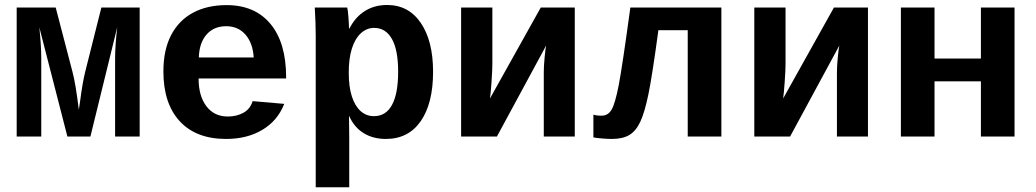

<svg xmlns="http://www.w3.org/2000/svg" viewBox="-20 -559 4241 786"><path d="M350.1 0H255.9L141.1 -446.8Q148.9 -371.1 148.9 -321.3V0H48.3V-528.3H208L276.9 -264.2Q289.1 -219.7 302.7 -109.9L308.1 -146Q317.4 -218.3 328.6 -264.2L395 -528.3H551.8V0H451.2V-321.3Q451.2 -371.6 460 -447.8Z M905.8 9.8Q782.7 9.8 715.8 -62.7Q648.9 -135.3 648.9 -266.6Q648.9 -354.5 680.4 -415Q711.9 -475.6 770 -506.8Q828.1 -538.1 907.7 -538.1Q1023.4 -538.1 1087.4 -460.9Q1151.4 -383.8 1151.4 -241.7V-237.8H793Q793 -166 825 -124Q856.9 -82 912.6 -82Q948.7 -82 976.6 -97.4Q1004.4 -112.8 1014.2 -145L1143.6 -133.8Q1116.7 -64.9 1054.2 -27.6Q991.7 9.8 905.8 9.8ZM905.8 -451.7Q855.5 -451.7 825.7 -417.7Q795.9 -383.8 793.9 -323.7H1018.6Q1015.1 -382.3 985.1 -417Q955.1 -451.7 905.8 -451.7Z M1401.4 -528.3Q1404.3 -518.1 1406.5 -487.3Q1408.7 -456.5 1408.7 -442.4H1410.6Q1434.1 -488.8 1473.4 -513.7Q1512.7 -538.6 1564.9 -538.6Q1652.8 -538.6 1702.9 -464.8Q1752.9 -391.1 1752.9 -265.1Q1752.9 -135.7 1702.4 -63Q1651.9 9.8 1559.6 9.8Q1507.3 9.8 1468.8 -13.9Q1430.2 -37.6 1409.7 -83.5H1408.7L1409.7 3.4V207.5H1272.5V-413.1Q1272.5 -461.9 1268.6 -528.3ZM1407.7 -261.7Q1407.7 -203.6 1420.4 -164.3Q1433.1 -125 1456.3 -104.2Q1479.5 -83.5 1510.7 -83.5Q1560.1 -83.5 1585 -129.9Q1609.9 -176.3 1609.9 -265.1Q1609.9 -355 1584.2 -399.9Q1558.6 -444.8 1511.7 -444.8Q1481.4 -444.8 1457.5 -423.1Q1433.6 -401.4 1420.7 -360.8Q1407.7 -320.3 1407.7 -261.7Z M1995.6 -528.3V-295.9Q1995.6 -273.4 1992.2 -224.1Q1988.8 -174.8 1985.8 -155.8L2193.8 -528.3H2333V0H2206.1V-263.7Q2206.1 -288.1 2209.5 -323.7Q2212.9 -359.4 2215.8 -372.6L2014.2 0H1867.7V-528.3Z M2795.4 0V-435.5H2675.3Q2649.4 -244.1 2634 -170.9Q2618.7 -97.7 2601.1 -60.3Q2583.5 -22.9 2556.6 -6.6Q2529.8 9.8 2484.4 9.8Q2466.8 9.8 2443.6 7.8Q2420.4 5.9 2409.2 3.4V-89.8Q2421.4 -85.4 2442.4 -85.4Q2469.7 -85.4 2484.1 -110.8Q2498.5 -136.2 2512.9 -210.4Q2527.3 -284.7 2560.5 -528.3H2933.1V0Z M3195.8 -528.3V-295.9Q3195.8 -273.4 3192.4 -224.1Q3189 -174.8 3186 -155.8L3394 -528.3H3533.2V0H3406.2V-263.7Q3406.2 -288.1 3409.7 -323.7Q3413.1 -359.4 3416 -372.6L3214.4 0H3067.9V-528.3Z M4133.3 -528.3V0H3995.6V-226.1H3805.7V0H3668V-528.3H3805.7V-319.3H3995.6V-528.3Z"/></svg>

Font: Liberation Mono
Style: Bold
Weight: 700
Monospace: yes
Designer: Steve Matteson
Foundry: Ascender Corporation
Version: Version 2.1.5